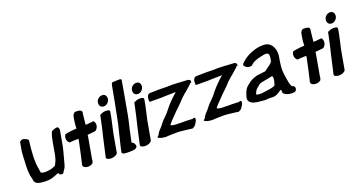

<svg xmlns="http://www.w3.org/2000/svg" viewBox="-44 -1385 3803 2040"><g transform="rotate(-20 1857.0 -364.5)"><path d="M87 -385C83 -350 81 -303 80 -269C79 -254 79 -241 78 -235V-234C77 -197 76 -162 81 -128C81 -102 95 -78 94 -58V-57C100 -5 158 -1 204 2H205C217 2 228 3 242 2C314 0 368 -45 377 -29C377 -10 397 -10 409 -10C418 -10 427 -16 430 -28C444 -46 459 -68 465 -93C477 -137 489 -182 501 -227L506 -247L516 -290L519 -308C522 -320 521 -327 524 -336L545 -452C548 -469 545 -486 529 -495H527C502 -494 478 -484 460 -473C456 -464 451 -452 448 -441V-440C447 -435 439 -413 437 -399C435 -385 433 -373 430 -364L406 -227C401 -207 397 -189 391 -172C384 -154 375 -136 365 -119C342 -109 321 -99 295 -96H294C264 -91 233 -89 209 -98C205 -101 200 -104 198 -107C199 -117 196 -126 194 -133V-137L195 -139L194 -141C175 -234 184 -340 199 -467L200 -469C192 -486 165 -493 152 -499C134 -506 117 -495 105 -485Z M587 -398C558 -361 573 -316 596 -299L599 -298L619 -300C644 -303 669 -302 698 -303L697 -288C668 -146 655 -94 641 -34L640 -31C635 -8 656 5 678 9C702 15 733 9 751 -9L752 -11V-13C760 -28 759 -41 760 -49C772 -115 782 -173 803 -291L805 -309C830 -311 859 -314 884 -317C887 -317 894 -317 901 -322C938 -355 933 -401 915 -421L913 -424C909 -423 893 -421 885 -421H884C861 -418 843 -417 821 -416C823 -435 825 -455 827 -474C830 -491 830 -514 833 -532L834 -537C835 -543 840 -555 833 -567V-568C825 -580 803 -585 764 -584H761C746 -577 734 -560 731 -543L723 -498C717 -466 717 -440 716 -412C682 -412 646 -407 611 -401L597 -398ZM900 -323 903 -326 901 -325C900 -324 901 -324 900 -323Z M903 -18C899 3 931 11 955 12C983 12 1014 3 1030 -20V-22C1041 -87 1055 -160 1068 -235C1079 -289 1093 -341 1104 -397L1115 -458C1118 -477 1098 -483 1066 -482C1044 -482 1020 -471 1002 -462V-457C998 -438 993 -418 990 -399C978 -336 961 -275 949 -221C931 -137 916 -73 904 -22ZM1025 -597C1019 -564 1034 -534 1072 -534C1103 -534 1130 -560 1137 -589L1138 -598C1140 -621 1130 -652 1091 -652C1059 -652 1030 -626 1025 -597Z M1080 -18C1071 10 1111 13 1143 13C1164 13 1187 13 1208 11C1227 10 1242 -1 1250 -13C1252 -32 1246 -46 1238 -56V-57C1230 -61 1224 -67 1215 -75L1217 -84C1218 -91 1220 -98 1222 -106V-107C1225 -124 1229 -139 1233 -156C1246 -229 1266 -290 1280 -372C1305 -507 1328 -641 1344 -733C1346 -742 1333 -747 1318 -747C1308 -747 1291 -746 1250 -744H1242C1236 -738 1230 -730 1229 -722C1208 -607 1183 -477 1158 -353C1144 -279 1117 -186 1103 -119C1095 -87 1085 -49 1080 -18Z M1288 -18C1284 3 1316 11 1340 12C1368 12 1399 3 1415 -20V-22C1426 -87 1440 -160 1453 -235C1464 -289 1478 -341 1489 -397L1500 -458C1503 -477 1483 -483 1451 -482C1429 -482 1405 -471 1387 -462V-457C1383 -438 1378 -418 1375 -399C1363 -336 1346 -275 1334 -221C1316 -137 1301 -73 1289 -22ZM1410 -597C1404 -564 1419 -534 1457 -534C1488 -534 1515 -560 1522 -589L1523 -598C1525 -621 1515 -652 1476 -652C1444 -652 1415 -626 1410 -597Z M1542 -458C1539 -439 1541 -426 1543 -413L1653 -412H1684L1721 -414C1742 -414 1760 -415 1781 -415L1811 -416C1817 -417 1830 -416 1838 -416H1840C1817 -397 1789 -371 1763 -344C1746 -325 1728 -309 1712 -288C1701 -274 1690 -262 1677 -244C1670 -236 1661 -227 1653 -218L1645 -210C1623 -189 1604 -170 1590 -151C1572 -124 1560 -116 1534 -86C1533 -85 1530 -81 1530 -80C1523 -72 1518 -62 1514 -52L1491 -29L1500 -23C1519 -11 1544 -6 1577 -4H1578C1588 -4 1598 -4 1610 -6H1630L1632 -7L1716 -8C1722 -8 1727 -7 1737 -7C1784 -4 1825 4 1873 9H1877C1883 5 1884 5 1893 0C1912 -7 1936 -56 1936 -56C1936 -57 1952 -96 1924 -92C1919 -91 1916 -90 1909 -87C1905 -86 1898 -88 1888 -88C1857 -90 1826 -91 1789 -90C1776 -90 1765 -91 1752 -91C1719 -91 1673 -94 1667 -106C1683 -131 1707 -152 1728 -175C1763 -212 1788 -236 1829 -275C1848 -292 1864 -312 1881 -330C1895 -341 1910 -357 1922 -367C1936 -379 1949 -386 1964 -402C1976 -412 1992 -427 2007 -440H2008V-441C2013 -446 2017 -453 2019 -454H2029L2031 -464C2034 -482 2018 -494 1993 -494H1984L1929 -497L1883 -500H1874C1859 -501 1842 -502 1826 -502L1797 -501H1744C1730 -502 1717 -502 1703 -502H1673L1581 -500C1555 -500 1545 -475 1542 -458Z M2065 -458C2062 -439 2064 -426 2066 -413L2176 -412H2207L2244 -414C2265 -414 2283 -415 2304 -415L2334 -416C2340 -417 2353 -416 2361 -416H2363C2340 -397 2312 -371 2286 -344C2269 -325 2251 -309 2235 -288C2224 -274 2213 -262 2200 -244C2193 -236 2184 -227 2176 -218L2168 -210C2146 -189 2127 -170 2113 -151C2095 -124 2083 -116 2057 -86C2056 -85 2053 -81 2053 -80C2046 -72 2041 -62 2037 -52L2014 -29L2023 -23C2042 -11 2067 -6 2100 -4H2101C2111 -4 2121 -4 2133 -6H2153L2155 -7L2239 -8C2245 -8 2250 -7 2260 -7C2307 -4 2348 4 2396 9H2400C2406 5 2407 5 2416 0C2435 -7 2459 -56 2459 -56C2459 -57 2475 -96 2447 -92C2442 -91 2439 -90 2432 -87C2428 -86 2421 -88 2411 -88C2380 -90 2349 -91 2312 -90C2299 -90 2288 -91 2275 -91C2242 -91 2196 -94 2190 -106C2206 -131 2230 -152 2251 -175C2286 -212 2311 -236 2352 -275C2371 -292 2387 -312 2404 -330C2418 -341 2433 -357 2445 -367C2459 -379 2472 -386 2487 -402C2499 -412 2515 -427 2530 -440H2531V-441C2536 -446 2540 -453 2542 -454H2552L2554 -464C2557 -482 2541 -494 2516 -494H2507L2452 -497L2406 -500H2397C2382 -501 2365 -502 2349 -502L2320 -501H2267C2253 -502 2240 -502 2226 -502H2196L2104 -500C2078 -500 2068 -475 2065 -458Z M2526 -101C2523 -86 2525 -72 2534 -59C2555 -29 2593 -22 2635 -17H2636L2704 -11C2729 -11 2757 -16 2777 -13C2784 -12 2791 -12 2797 -12H2798C2863 -17 2894 -73 2901 -51C2903 -42 2897 -16 2914 -7C2931 6 2949 15 2985 18H2986C3010 18 3043 24 3050 -9C3055 -24 3050 -40 3037 -47H3036L3029 -48C3007 -58 3002 -103 2995 -142C2990 -177 2980 -223 2983 -265L2984 -291C2986 -311 2992 -348 2995 -368L2999 -389C3012 -463 2988 -528 2940 -554C2921 -565 2904 -567 2875 -567C2829 -567 2796 -558 2751 -542C2713 -528 2665 -502 2632 -469C2626 -464 2613 -453 2611 -439V-436L2613 -434C2625 -411 2652 -397 2679 -400L2694 -402C2699 -406 2706 -413 2708 -415C2730 -434 2757 -446 2809 -459C2840 -466 2874 -475 2893 -467L2894 -466H2895C2913 -462 2915 -424 2903 -381V-380C2898 -358 2854 -332 2809 -298C2777 -293 2744 -290 2711 -286L2710 -285C2669 -276 2629 -256 2598 -228H2597C2590 -221 2584 -216 2577 -210V-209H2576C2551 -185 2536 -141 2526 -102ZM2635 -97 2637 -109C2638 -114 2643 -124 2650 -136C2660 -155 2671 -160 2690 -177C2704 -190 2719 -197 2736 -201C2776 -209 2816 -217 2854 -224C2856 -224 2861 -223 2865 -218C2872 -194 2860 -149 2848 -120C2813 -105 2768 -100 2725 -95H2724C2706 -92 2692 -90 2683 -90C2668 -92 2642 -93 2635 -97Z M3163 -398C3134 -361 3149 -316 3172 -299L3175 -298L3195 -300C3220 -303 3245 -302 3274 -303L3273 -288C3244 -146 3231 -94 3217 -34L3216 -31C3211 -8 3232 5 3254 9C3278 15 3309 9 3327 -9L3328 -11V-13C3336 -28 3335 -41 3336 -49C3348 -115 3358 -173 3379 -291L3381 -309C3406 -311 3435 -314 3460 -317C3463 -317 3470 -317 3477 -322C3514 -355 3509 -401 3491 -421L3489 -424C3485 -423 3469 -421 3461 -421H3460C3437 -418 3419 -417 3397 -416C3399 -435 3401 -455 3403 -474C3406 -491 3406 -514 3409 -532L3410 -537C3411 -543 3416 -555 3409 -567V-568C3401 -580 3379 -585 3340 -584H3337C3322 -577 3310 -560 3307 -543L3299 -498C3293 -466 3293 -440 3292 -412C3258 -412 3222 -407 3187 -401L3173 -398ZM3476 -323 3479 -326 3477 -325C3476 -324 3477 -324 3476 -323Z M3479 -18C3475 3 3507 11 3531 12C3559 12 3590 3 3606 -20V-22C3617 -87 3631 -160 3644 -235C3655 -289 3669 -341 3680 -397L3691 -458C3694 -477 3674 -483 3642 -482C3620 -482 3596 -471 3578 -462V-457C3574 -438 3569 -418 3566 -399C3554 -336 3537 -275 3525 -221C3507 -137 3492 -73 3480 -22ZM3601 -597C3595 -564 3610 -534 3648 -534C3679 -534 3706 -560 3713 -589L3714 -598C3716 -621 3706 -652 3667 -652C3635 -652 3606 -626 3601 -597Z"/></g></svg>

Font: Vapor
Style: BdObl
Weight: 700
Foundry: Cannot Into Space Fonts
Version: Version 0.179